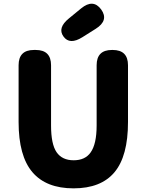

<svg xmlns="http://www.w3.org/2000/svg" viewBox="-20 -1019 803 1053"><path d="M82 -350V-661Q82 -745 166 -745H176Q260 -745 260 -661V-331Q260 -228 290.5 -184Q321 -140 384 -140Q447 -140 477 -183Q510 -229 510 -331V-661Q510 -745 594 -745H598Q682 -745 682 -661V-350Q682 -163 608 -74.5Q534 14 383.5 14Q233 14 157.5 -75Q82 -164 82 -350ZM432 -815Q362 -771 328 -819Q294 -866 358 -918L425 -973Q491 -1027 535 -967Q578 -907 505 -861Z"/></svg>

Font: Resource Han Rounded KR Heavy
Style: Regular
Weight: 900
Designer: Cyano Hao (round all glyphs); Ryoko NISHIZUKA 西塚涼子 (kana, bopomofo & ideographs); Paul D. Hunt (Latin, Greek & Cyrillic)
Foundry: Cyano Hao
Version: 0.990